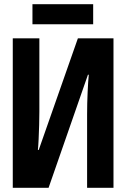

<svg xmlns="http://www.w3.org/2000/svg" viewBox="-20 -897 603 917"><path d="M41 0V-714H168V-364Q168 -335 167 -300Q166 -265 164.5 -232.5Q163 -200 161 -181H165L352 -714H522V0H396V-350Q396 -403 398.5 -457Q401 -511 404 -540H400L212 0ZM135 -781V-877H425V-781Z"/></svg>

Font: Noto Sans Mono SemiCondensed
Style: Bold
Weight: 700
Width: 4
Designer: Monotype Design Team
Foundry: Monotype Imaging Inc.
Version: Version 2.014